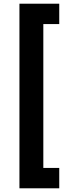

<svg xmlns="http://www.w3.org/2000/svg" viewBox="-20 -852 388 1037"><path d="M85 -832H300V-722H214V55H300V165H85Z"/></svg>

Font: Noto Sans Gurmukhi ExtraCondensed ExtraBold
Style: Regular
Weight: 800
Width: 2
Designer: Jelle Bosma - Monotype Design Team
Foundry: Monotype Imaging Inc.
Version: Version 2.004; ttfautohint (v1.8.4.7-5d5b)